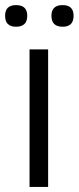

<svg xmlns="http://www.w3.org/2000/svg" viewBox="-52 -734 309 754"><path d="M11 -629Q-32 -629 -32 -672Q-32 -714 11 -714Q55 -714 55 -672Q55 -629 11 -629ZM194 -629Q150 -629 150 -672Q150 -714 194 -714Q237 -714 237 -672Q237 -629 194 -629ZM64 -540H137V0H64Z"/></svg>

Font: Encode Sans Compressed
Style: Regular
Weight: 400
Designer: Pablo Impallari, Andres Torresi
Foundry: Pablo Impallari, Andres Torresi
Version: Version 1.000; ttfautohint (v1.00) -l 8 -r 50 -G 200 -x 14 -